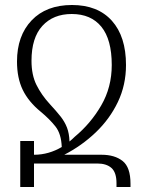

<svg xmlns="http://www.w3.org/2000/svg" viewBox="-20 -748 578 768"><path d="M484 -488Q484 -408 451.5 -340Q419 -272 363 -218.5Q307 -165 237 -129H117Q146 -129 174 -137Q202 -145 227 -160Q225 -213 201.5 -242.5Q178 -272 143 -301Q94 -341 71 -388.5Q48 -436 48 -502Q48 -605 106.5 -666.5Q165 -728 268 -728Q371 -728 427.5 -665Q484 -602 484 -488ZM179 -332Q205 -304 222 -282.5Q239 -261 248 -237.5Q257 -214 258 -182Q269 -191 279 -201Q343 -254 385 -326.5Q427 -399 427 -488Q427 -590 385.5 -641Q344 -692 267 -692Q193 -692 149.5 -644.5Q106 -597 106 -505Q106 -448 126 -408Q146 -368 179 -332ZM61 0V-184H116V-129H386Q439 -129 470.5 -104Q502 -79 502 -13V0H446V-15Q446 -58 426 -76Q406 -94 369 -94H116V0Z"/></svg>

Font: Noto Serif Armenian SemiCondensed Light
Style: Regular
Weight: 300
Width: 4
Designer: Monotype Design Team
Foundry: Monotype Imaging Inc.
Version: Version 2.008; ttfautohint (v1.8.4.7-5d5b)